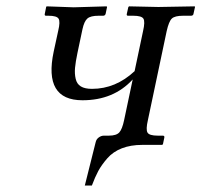

<svg xmlns="http://www.w3.org/2000/svg" viewBox="-20 -451 628 599"><path d="M441.4 -76.2Q434.6 -46.9 440.2 -37.4Q445.8 -27.8 472.2 -27.8H487.8Q493.7 -27.8 492.7 -22L488.3 -1L485.8 1H423.8Q387.7 1 360.1 11.7Q332.5 22.5 314.7 43Q296.9 63.5 286.6 82.5Q276.4 101.6 266.6 127.9H244.6L278.3 -6.8Q280.3 -16.6 288.1 -22.2Q295.9 -27.8 304.2 -27.8H319.8Q342.8 -27.8 352.1 -37.8Q361.3 -47.9 367.2 -76.2L394 -203.1Q334.5 -138.2 237.3 -138.2Q115.2 -138.2 147.5 -290L161.6 -355Q168.5 -383.3 162.8 -392.6Q157.2 -401.9 131.3 -401.9H123.5Q118.7 -401.9 119.6 -407.2L124 -429.2L125.5 -431.2L210 -428.2L312.5 -431.2L314 -429.2L309.6 -408.2Q308.1 -402.3 302.2 -401.9H287.6Q262.7 -401.9 252.7 -393.3Q242.7 -384.8 237.3 -359.9L221.7 -286.1Q215.8 -257.8 214.1 -239.5Q212.4 -221.2 216.1 -205.1Q219.7 -189 232.2 -181.4Q244.6 -173.8 267.1 -173.8Q340.8 -173.8 399.9 -229L426.3 -354Q433.1 -383.3 427.5 -392.6Q421.9 -401.9 395.5 -401.9H379.4Q374.5 -401.9 375.5 -407.2L380.4 -429.2L382.8 -431.2L474.1 -429.2L587.4 -431.2L588.4 -429.2L583.5 -407.2Q582.5 -402.3 576.2 -401.9H551.3Q525.4 -401.9 516.1 -393.1Q506.8 -384.3 500 -354Z"/></svg>

Font: Linux Biolinum O
Style: Italic
Weight: 400
Italic angle: -12°
Designer: Philipp H. Poll
Foundry: Philipp H. Poll
Version: Version 1.1.3